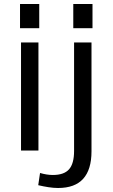

<svg xmlns="http://www.w3.org/2000/svg" viewBox="-20 -752 562 959"><path d="M172 -540V0H85V-540ZM176 -732V-611H80V-732ZM270 187Q248 187 222 183Q196 179 171 173L180 112Q197 117 213 119.5Q229 122 244 122Q300 122 325 93.5Q350 65 350 2V-540H437V4Q437 95 395.5 141Q354 187 270 187ZM442 -732V-611H346V-732Z"/></svg>

Font: Pathway Extreme
Style: Regular
Weight: 400
Designer: Eduardo Rodriguez Tunni
Foundry: Eduardo Rodriguez Tunni
Version: Version 1.001;gftools[0.9.26]